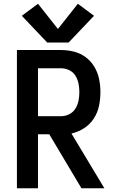

<svg xmlns="http://www.w3.org/2000/svg" viewBox="-20 -1001 616 1021"><path d="M70 0H182V-287H242L413 0H535L360 -291Q396 -299 427.5 -319.5Q459 -340 479 -371Q499 -402 506.5 -438Q514 -474 514 -511Q514 -546 507 -580.5Q500 -615 482 -645.5Q464 -676 435.5 -697Q407 -718 373 -726.5Q339 -735 304 -735H70ZM182 -383V-638H304Q327 -638 348 -628Q369 -618 381 -598.5Q393 -579 397.5 -556.5Q402 -534 402 -511Q402 -488 397.5 -465.5Q393 -443 381 -423.5Q369 -404 348 -393.5Q327 -383 304 -383ZM345 -775 480 -917 394 -981 288 -847 182 -981 96 -917 231 -775Z"/></svg>

Font: Iosevka Sparkle Semibold
Style: Regular
Weight: 600
Designer: Belleve Invis
Foundry: Belleve Invis
Version: Version 4.5.0; ttfautohint (v1.8.3)